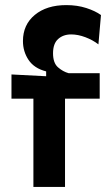

<svg xmlns="http://www.w3.org/2000/svg" viewBox="-20 -733 430 753"><path d="M111 0V-346H25V-441L161 -434V-453Q114 -465 92 -498Q70 -531 70 -572Q70 -636 116.5 -674.5Q163 -713 240 -713Q283 -713 318.5 -701.5Q354 -690 376 -674L366 -559Q344 -576 315 -587Q286 -598 259 -598Q228 -598 208 -580Q188 -562 188 -524Q188 -486 207.5 -469Q227 -452 249 -446H371V-346H235V0Z"/></svg>

Font: Bricolage Grotesque 10pt SemiBold
Style: Regular
Weight: 600
Designer: Mathieu Triay
Foundry: Atelier Triay
Version: Version 1.000; ttfautohint (v1.8.4.7-5d5b);gftools[0.9.29]